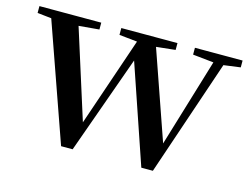

<svg xmlns="http://www.w3.org/2000/svg" viewBox="-85 -655 1023 786"><g transform="rotate(15 426.0 -261.5)"><path d="M227 4 40 -527H157L296 -88H279L284 -102L429 -527H484L637 -88H619L623 -100L752 -527H796L616 4H567L412 -450H439L432 -432L276 4ZM-7 -498V-527H255V-498L130 -487H94ZM340 -498V-527H578V-498L475 -487H445ZM652 -498V-527H854V-498L772 -487H757Z"/></g></svg>

Font: Noto Serif TC ExtraLight SemiBold
Style: Regular
Weight: 600
Version: Version 2.003-H1;hotconv 1.1.1;makeotfexe 2.6.0